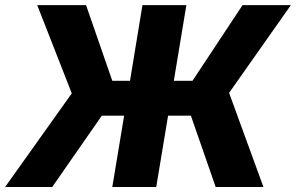

<svg xmlns="http://www.w3.org/2000/svg" viewBox="-60 -748 1183 768"><path d="M685.5 -727.5 635.3 -424.8H710L910.2 -727.5H1103.5L856.4 -376.5L993.7 0H802.7L703.6 -285.2H612.3L564.9 0H389.2L436.5 -285.2H347.2L148.9 0H-39.6L227.1 -374.5L88.9 -727.5H284.2L389.2 -424.8H460L509.8 -727.5Z"/></svg>

Font: Inter Display ExtraBold
Style: Italic
Weight: 800
Italic angle: -9.39999°
Designer: Rasmus Andersson
Foundry: rsms
Version: Version 4.000;git-a52131595